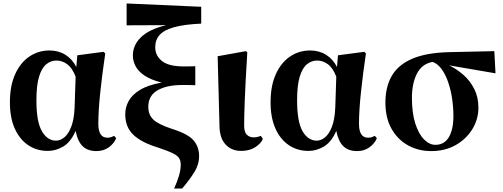

<svg xmlns="http://www.w3.org/2000/svg" viewBox="-20 -854 2900 1107"><path d="M255.9 16.1Q191.4 16.1 142.1 -17.3Q92.8 -50.8 64.9 -113.3Q37.1 -175.8 37.1 -264.2Q37.1 -359.4 67.4 -426.3Q97.7 -493.2 149.4 -528.1Q201.2 -563 265.1 -563Q317.4 -563 357.2 -538.1Q397 -513.2 419.9 -467.8L425.8 -535.2L577.1 -555.2L586.9 -545.9Q569.8 -431.2 558.3 -323.7Q546.9 -216.3 546.9 -140.1Q546.9 -60.1 599.1 -60.1Q611.8 -60.1 620.8 -63.2Q629.9 -66.4 638.2 -70.8L649.9 -57.1Q637.2 -26.4 607.2 -4.6Q577.1 17.1 536.1 17.1Q485.8 17.1 457 -10.5Q428.2 -38.1 416 -99.1Q387.7 -34.7 344.7 -9.3Q301.8 16.1 255.9 16.1ZM416 -412.1Q396.5 -462.4 367.7 -483.6Q338.9 -504.9 305.2 -504.9Q272.9 -504.9 246.8 -483.6Q220.7 -462.4 205.3 -412.4Q189.9 -362.3 189.9 -275.9Q189.9 -151.4 221.7 -97.2Q253.4 -43 303.2 -43Q327.1 -43 350.6 -61.8Q374 -80.6 390.6 -122.8Q407.2 -165 410.2 -234.9Z M983.9 232.9Q1002 193.4 1012 159.2Q1022 125 1022 95.2Q1022 71.3 1011.5 56.2Q1001 41 971.7 27.3Q942.4 13.7 886.2 -4.9Q795.4 -32.7 748.8 -76.9Q702.1 -121.1 702.1 -195.8Q702.1 -235.4 721.9 -271.7Q741.7 -308.1 787.6 -335.9Q833.5 -363.8 912.1 -377.9Q849.1 -394 812.7 -418.7Q776.4 -443.4 761.2 -473.1Q746.1 -502.9 746.1 -534.2Q746.1 -594.2 793.5 -639.9Q840.8 -685.5 938 -709L710 -708V-834L1140.1 -814.9V-717.8Q1041.5 -713.4 983.4 -697Q925.3 -680.7 900.1 -652.1Q875 -623.5 875 -582Q875 -533.2 913.8 -502.2Q952.6 -471.2 1036.1 -471.2Q1049.8 -471.2 1069.3 -471.2Q1088.9 -471.2 1106 -472.2V-362.8Q1087.9 -363.8 1065.7 -363.8Q1043.5 -363.8 1029.3 -363.8Q941.4 -363.8 888.2 -333.3Q835 -302.7 835 -237.8Q835 -192.9 863.8 -164.8Q892.6 -136.7 972.2 -110.8Q1063 -82.5 1095.5 -45.2Q1127.9 -7.8 1127.9 45.9Q1127.9 94.7 1100.1 139.2Q1072.3 183.6 1030.3 232.9Z M1370.6 16.1Q1315.9 16.1 1281.7 -19.8Q1247.6 -55.7 1245.6 -123L1234.9 -529.8L1397.9 -559.1L1405.8 -551.8Q1399.9 -453.6 1396.2 -384.8Q1392.6 -315.9 1390.9 -268.6Q1389.2 -221.2 1388.4 -188.7Q1387.7 -156.2 1387.7 -130.9Q1387.7 -91.3 1403.6 -76.7Q1419.4 -62 1441.9 -62Q1455.6 -62 1465.6 -64.7Q1475.6 -67.4 1483.9 -70.8L1495.6 -53.2Q1485.4 -27.3 1452.1 -5.6Q1418.9 16.1 1370.6 16.1Z M1758.8 16.1Q1694.3 16.1 1645 -17.3Q1595.7 -50.8 1567.9 -113.3Q1540 -175.8 1540 -264.2Q1540 -359.4 1570.3 -426.3Q1600.6 -493.2 1652.3 -528.1Q1704.1 -563 1768.1 -563Q1820.3 -563 1860.1 -538.1Q1899.9 -513.2 1922.9 -467.8L1928.7 -535.2L2080.1 -555.2L2089.8 -545.9Q2072.8 -431.2 2061.3 -323.7Q2049.8 -216.3 2049.8 -140.1Q2049.8 -60.1 2102.1 -60.1Q2114.7 -60.1 2123.8 -63.2Q2132.8 -66.4 2141.1 -70.8L2152.8 -57.1Q2140.1 -26.4 2110.1 -4.6Q2080.1 17.1 2039.1 17.1Q1988.8 17.1 1960 -10.5Q1931.2 -38.1 1918.9 -99.1Q1890.6 -34.7 1847.7 -9.3Q1804.7 16.1 1758.8 16.1ZM1918.9 -412.1Q1899.4 -462.4 1870.6 -483.6Q1841.8 -504.9 1808.1 -504.9Q1775.9 -504.9 1749.8 -483.6Q1723.6 -462.4 1708.3 -412.4Q1692.9 -362.3 1692.9 -275.9Q1692.9 -151.4 1724.6 -97.2Q1756.3 -43 1806.2 -43Q1830.1 -43 1853.5 -61.8Q1877 -80.6 1893.6 -122.8Q1910.2 -165 1913.1 -234.9Z M2465.8 17.1Q2392.1 17.1 2332.3 -16.1Q2272.5 -49.3 2237.3 -111.8Q2202.1 -174.3 2202.1 -263.2Q2202.1 -352.5 2238.5 -416Q2274.9 -479.5 2354.5 -514.4Q2434.1 -549.3 2564 -553.2L2830.1 -559.1L2836.9 -431.2L2569.8 -477.1Q2614.3 -455.6 2652.6 -421.6Q2690.9 -387.7 2714.6 -340.8Q2738.3 -293.9 2738.3 -232.9Q2738.3 -167 2703.9 -110.1Q2669.4 -53.2 2608.2 -18.1Q2546.9 17.1 2465.8 17.1ZM2474.1 -497.1Q2412.6 -485.8 2383.8 -429.4Q2355 -373 2355 -290Q2355 -202.1 2374.5 -141.6Q2394 -81.1 2425 -50Q2456.1 -19 2490.2 -19Q2542 -19 2568.1 -63.5Q2594.2 -107.9 2594.2 -185.1Q2594.2 -234.4 2586.7 -285.2Q2579.1 -335.9 2564 -380.1Q2548.8 -424.3 2526.4 -455.3Q2503.9 -486.3 2474.1 -497.1Z"/></svg>

Font: Source Han Serif TW Heavy
Style: Regular
Weight: 900
Designer: Ryoko NISHIZUKA Ë•øÂ°öÊ∂ºÂ≠ê (kana & ideographs); Frank Grie√ühammer (Latin, Greek & Cyrillic); Wenlong ZHANG Âº†ÊñáÈæô 
Foundry: Adobe
Version: Version 2.003;hotconv 1.1.1;makeotfexe 2.6.0